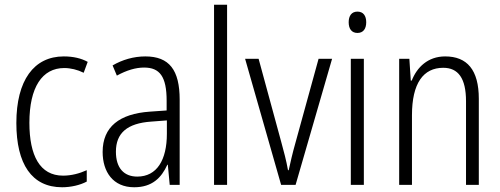

<svg xmlns="http://www.w3.org/2000/svg" viewBox="-20 -846 2111 810"><path d="M242 -56C279 -56 318 -65 346 -80V-128C315 -114 281 -105 246 -105C148 -105 104 -190 104 -328C104 -478 158 -559 251 -559C278 -559 307 -552 333 -539L350 -585C323 -600 289 -608 249 -608C123 -608 49 -507 49 -327C49 -154 114 -56 242 -56Z M593 -608C544 -608 496 -594 455 -570L473 -527C515 -550 553 -561 588 -561C654 -561 683 -523 683 -421V-380L612 -375C484 -366 413 -311 413 -205C413 -121 457 -56 546 -56C622 -56 661 -96 686 -151H688L696 -66H738V-425C738 -551 694 -608 593 -608ZM618 -333 684 -338V-282C684 -171 642 -101 559 -101C503 -101 469 -137 469 -206C469 -285 517 -326 618 -333Z M938 -66V-826H883V-66Z M1166 -66H1227L1381 -598H1324L1226 -242C1214 -200 1205 -160 1198 -128H1195C1188 -168 1177 -209 1166 -249L1071 -598H1014Z M1488 -797C1463 -797 1451 -779 1451 -752C1451 -724 1464 -707 1488 -707C1512 -707 1525 -724 1525 -752C1525 -779 1513 -797 1488 -797ZM1515 -598H1460V-66H1515Z M1858 -608C1785 -608 1739 -562 1717 -506H1713L1707 -598H1664V-66H1718V-360C1718 -495 1766 -560 1850 -560C1913 -560 1946 -516 1946 -419V-66H2000V-429C2000 -552 1950 -608 1858 -608Z"/></svg>

Font: Noto Sans Malayalam UI Condensed Light
Style: Regular
Weight: 300
Width: 3
Designer: Jelle Bosma - Monotype Design Team
Foundry: Monotype Imaging Inc.
Version: Version 2.104